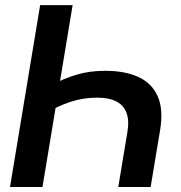

<svg xmlns="http://www.w3.org/2000/svg" viewBox="-20 -748 723 768"><path d="M401.4 -464.8Q479.5 -464.8 533.4 -440.2Q587.4 -415.5 610.8 -362.8Q634.3 -310.1 620.1 -225.6L582.5 0H453.1L489.3 -218.3Q497.6 -265.6 486.1 -296.4Q474.6 -327.1 445.3 -342.3Q416 -357.4 368.2 -357.4Q312 -357.4 260.3 -340.1Q208.5 -322.8 166.5 -295.9L184.6 -407.2Q236.8 -434.6 287.8 -449.7Q338.9 -464.8 401.4 -464.8ZM270.5 -727.5 149.9 0H20L140.6 -727.5Z"/></svg>

Font: Inter 28pt SemiBold
Style: Italic
Weight: 600
Italic angle: -9.3988°
Designer: Rasmus Andersson
Foundry: rsms
Version: Version 4.001;git-66647c0bb